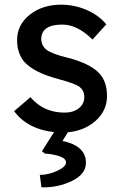

<svg xmlns="http://www.w3.org/2000/svg" viewBox="-20 -556 519 820"><path d="M150 191Q187 191 224.5 173.5Q262 156 262 138Q262 120 231.5 110.5Q201 101 172 100L159 90L211 8Q100 -3 40 -81L110 -141Q166 -75 256 -75Q293 -75 316.5 -93.5Q340 -112 340 -142Q340 -168 321 -184Q302 -199 234 -217Q123 -246 82 -294Q53 -330 53 -385Q53 -450 107 -493Q161 -536 241 -536Q298 -536 350 -513.5Q402 -491 434 -452L375 -387Q311 -451 246 -451Q156 -451 156 -388Q158 -360 178 -344Q201 -326 267 -310Q361 -286 401 -246Q437 -210 437 -146Q437 -84 389.5 -41Q342 2 270 9L247 46Q347 67 347 139Q347 188 287 217Q227 246 157 244Z"/></svg>

Font: Easer Grotesk
Style: Regular
Weight: 400
Designer: Boardeaser, Bonnie Shaver-Troup, Thomas Jockin
Foundry: Lexend
Version: Version 1.008;Glyphs 3.1.2 (3151)